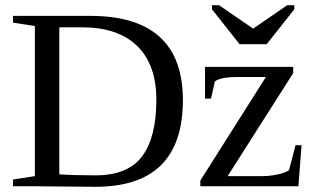

<svg xmlns="http://www.w3.org/2000/svg" viewBox="-20 -716 1206 738"><path d="M346 -42H347Q472 -42 526.5 -115.5Q581 -189 581 -332Q581 -468 507 -539.5Q433 -611 296 -611H208V-46Q260 -42 346 -42ZM683 -331Q683 2 347 2L114 0H30V-26L114 -39V-616L30 -629V-655H327Q683 -655 683 -331ZM750 0V-22L1002 -420H894Q827 -420 806 -403L791 -337H768V-459H1107V-435L855 -39H989Q1016 -39 1047 -45.5Q1078 -52 1091 -62L1116 -158H1139L1127 0ZM822 -696 953 -606 1084 -696H1111V-680L1005 -546H901L795 -680V-696Z"/></svg>

Font: Libra Serif Modern
Style: Regular
Weight: 400
Designer: Stefan Peev, Context Ltd
Foundry: Stefan Peev, Context Ltd
Version: Version 1.000